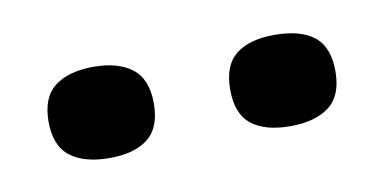

<svg xmlns="http://www.w3.org/2000/svg" viewBox="-29 -758 406 203"><g transform="rotate(-10 174.0 -656.0)"><path d="M271 -607Q244 -607 229.5 -618.5Q215 -630 215 -656Q215 -682 229.5 -693.5Q244 -705 271 -705Q299 -705 313.5 -693.5Q328 -682 328 -656Q328 -630 313 -618.5Q298 -607 271 -607ZM77 -607Q50 -607 35 -618.5Q20 -630 20 -656Q20 -682 35 -693.5Q50 -705 77 -705Q103 -705 118 -693.5Q133 -682 133 -656Q133 -630 118.5 -618.5Q104 -607 77 -607Z"/></g></svg>

Font: Bricolage Grotesque 28pt
Style: Regular
Weight: 400
Version: Version 1.001;gftools[0.9.33.dev8+g029e19f]